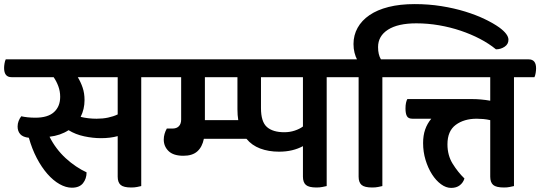

<svg xmlns="http://www.w3.org/2000/svg" viewBox="-54 -905 2639 938"><path d="M636 -528V4Q628 6 615.5 8.5Q603 11 587 11Q550 11 535.5 -1.5Q521 -14 521 -42V-240Q503 -235 482.5 -232.5Q462 -230 439 -230Q400 -230 357.5 -239Q315 -248 281 -269Q241 -243 188 -237Q203 -207 223 -180.5Q243 -154 267 -132Q291 -110 317 -92.5Q343 -75 369 -63Q369 -32 351.5 -10Q334 12 297 12Q268 12 237 -5.5Q206 -23 177.5 -55.5Q149 -88 125.5 -133Q102 -178 87 -232Q58 -235 45 -249.5Q32 -264 32 -287Q32 -301 37 -314Q42 -327 50 -337Q62 -334 80.5 -332Q99 -330 119 -330Q180 -330 210 -357.5Q240 -385 240 -432Q240 -459 231 -483.5Q222 -508 208 -528H2Q-34 -528 -34 -573Q-34 -582 -32 -594.5Q-30 -607 -26 -615H708Q728 -615 736 -604Q744 -593 744 -571Q744 -562 742 -549Q740 -536 737 -528ZM418 -325Q448 -325 474 -330.5Q500 -336 521 -346V-528H326Q340 -505 349.5 -477.5Q359 -450 359 -416Q359 -372 340 -334Q377 -325 418 -325Z M1542 -528V4Q1533 6 1520.5 8.5Q1508 11 1492 11Q1455 11 1440.5 -1.5Q1426 -14 1426 -42V-191Q1402 -178 1373 -171Q1344 -164 1309 -164Q1258 -164 1217 -179.5Q1176 -195 1150 -227H942Q934 -187 910 -165.5Q886 -144 842 -144Q793 -144 769.5 -167Q746 -190 746 -223Q746 -237 750 -251Q754 -265 761 -277H789Q809 -277 820 -288.5Q831 -300 831 -321V-528H718Q698 -528 690 -539Q682 -550 682 -573Q682 -582 684 -594.5Q686 -607 689 -615H1614Q1650 -615 1650 -571Q1650 -562 1647.5 -549Q1645 -536 1642 -528ZM1335 -259Q1362 -259 1386 -267Q1410 -275 1426 -287V-528H1221V-377Q1221 -310 1250 -284.5Q1279 -259 1335 -259ZM1110 -318Q1108 -330 1107 -343.5Q1106 -357 1106 -371V-528H947V-318Z M1814 -528V4Q1805 6 1793 8.5Q1781 11 1764 11Q1727 11 1712.5 -1.5Q1698 -14 1698 -42V-528H1623Q1603 -528 1595 -539Q1587 -550 1587 -573Q1587 -582 1589 -594.5Q1591 -607 1594 -615H1690Q1683 -628 1678 -647.5Q1673 -667 1673 -690Q1673 -733 1693 -769Q1713 -805 1751 -831Q1789 -857 1844.5 -871Q1900 -885 1972 -885Q2040 -885 2102.5 -875Q2165 -865 2218.5 -848.5Q2272 -832 2314.5 -811.5Q2357 -791 2385 -771Q2430 -738 2430 -711Q2430 -689 2411 -676.5Q2392 -664 2369 -664Q2335 -692 2291 -715Q2247 -738 2196.5 -755Q2146 -772 2091 -781.5Q2036 -791 1980 -791Q1890 -791 1841.5 -760Q1793 -729 1793 -675Q1793 -638 1807 -615H1886Q1922 -615 1922 -571Q1922 -562 1919.5 -549Q1917 -536 1914 -528Z M2457 -528V4Q2448 6 2436 8.5Q2424 11 2408 11Q2370 11 2355.5 -1.5Q2341 -14 2341 -42V-318Q2324 -322 2307 -323.5Q2290 -325 2275 -325Q2213 -325 2172.5 -295Q2132 -265 2132 -200Q2132 -146 2157.5 -105Q2183 -64 2215 -33Q2209 -13 2192.5 0Q2176 13 2150 13Q2125 13 2100.5 -5Q2076 -23 2056.5 -53.5Q2037 -84 2025 -123.5Q2013 -163 2013 -206Q2013 -243 2023 -272Q2033 -301 2053 -325H1961Q1941 -325 1934 -337.5Q1927 -350 1927 -375Q1927 -391 1929.5 -402.5Q1932 -414 1936 -421H2252Q2295 -421 2341 -413V-528H1893Q1857 -528 1857 -573Q1857 -582 1859 -594.5Q1861 -607 1865 -615H2529Q2565 -615 2565 -571Q2565 -562 2563 -549Q2561 -536 2557 -528Z"/></svg>

Font: Baloo 2 SemiBold
Style: Regular
Weight: 600
Designer: Sarang Kulkarni and Ek Type
Foundry: Ek Type
Version: Version 1.640;hotconv 1.0.111;makeotfexe 2.5.65597; ttfautoh